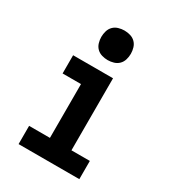

<svg xmlns="http://www.w3.org/2000/svg" viewBox="-183 -857 865 958"><g transform="rotate(30 250.0 -377.5)"><path d="M75 0V-105H195V-415H89V-520H319V-105H425V0ZM250 -585Q233 -585 216 -590Q199 -595 187 -607Q175 -619 170 -636Q165 -653 165 -670Q165 -687 170 -704Q175 -721 187 -733Q199 -745 216 -750Q233 -755 250 -755Q267 -755 284 -750Q301 -745 313 -733Q325 -721 330 -704Q335 -687 335 -670Q335 -653 330 -636Q325 -619 313 -607Q301 -595 284 -590Q267 -585 250 -585Z"/></g></svg>

Font: Iosevka Curly Slab Extrabold
Style: Regular
Weight: 800
Monospace: yes
Designer: Belleve Invis
Foundry: Belleve Invis
Version: Version 22.1.2; ttfautohint (v1.8.4)